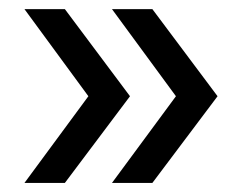

<svg xmlns="http://www.w3.org/2000/svg" viewBox="-20 -477 545 423"><path d="M174.7 -265 33.9 -456.9H122.9L266.4 -265L122.9 -74H33.9ZM367.6 -265 226.7 -456.9H315.7L459.3 -265L315.7 -74H226.7Z"/></svg>

Font: iiserrat Thin
Style: Regular
Weight: 100
Designer: Akira Ohta
Foundry: Akira Ohta
Version: Version 1.200;Glyphs 3.3.1 (3343)